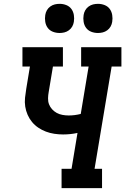

<svg xmlns="http://www.w3.org/2000/svg" viewBox="-20 -981 653 1001"><path d="M301 0V-101H353L384 -288Q366 -284 347 -282Q328 -280 309 -280Q286 -280 263 -283.5Q240 -287 219 -295Q198 -303 179.5 -315.5Q161 -328 147 -345Q133 -362 124 -382.5Q115 -403 111.5 -425.5Q108 -448 110.5 -471.5Q113 -495 117 -519L136 -634H97V-735H308V-634H256L234 -502Q231 -486 230.5 -469Q230 -452 235.5 -437.5Q241 -423 251.5 -411.5Q262 -400 275.5 -392.5Q289 -385 305.5 -382Q322 -379 338 -379Q354 -379 369.5 -381Q385 -383 401 -387L442 -634H403V-735H613V-634H562L473 -101H512V0ZM491 -809Q472 -809 455.5 -815.5Q439 -822 429 -835.5Q419 -849 416 -867Q413 -885 416 -903Q418 -916 424.5 -927.5Q431 -939 442 -947Q453 -955 465.5 -958Q478 -961 491 -961Q509 -961 525.5 -954.5Q542 -948 552 -934.5Q562 -921 565 -903Q568 -885 565 -867Q563 -854 556.5 -842.5Q550 -831 539 -823Q528 -815 515.5 -812Q503 -809 491 -809ZM291 -809Q272 -809 255.5 -815.5Q239 -822 229 -835.5Q219 -849 216 -867Q213 -885 216 -903Q218 -916 224.5 -927.5Q231 -939 242 -947Q253 -955 265.5 -958Q278 -961 291 -961Q309 -961 325.5 -954.5Q342 -948 352 -934.5Q362 -921 365 -903Q368 -885 365 -867Q363 -854 356.5 -842.5Q350 -831 339 -823Q328 -815 315.5 -812Q303 -809 291 -809Z"/></svg>

Font: Iosevka Etoile Oblique
Style: Bold
Weight: 700
Italic angle: -9°
Designer: Belleve Invis
Foundry: Belleve Invis
Version: Version 15.5.2; ttfautohint (v1.8.4)